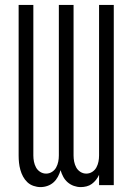

<svg xmlns="http://www.w3.org/2000/svg" viewBox="-20 -755 540 783"><path d="M309 8Q295 8 281 3Q267 -2 256 -11.5Q245 -21 238 -34Q231 -47 227 -61Q223 -47 216 -34Q209 -21 198.5 -11.5Q188 -2 174 3Q160 8 145 8Q131 8 116.5 3Q102 -2 91.5 -12Q81 -22 74 -35Q67 -48 63 -62.5Q59 -77 57.5 -91.5Q56 -106 56 -121V-735H116V-121Q116 -108 118.5 -95.5Q121 -83 127 -72Q133 -61 144 -54Q155 -47 168 -47Q181 -47 192 -54Q203 -61 209 -72Q215 -83 217.5 -95.5Q220 -108 220 -121V-735H280V-121Q280 -108 282.5 -95.5Q285 -83 291 -72Q297 -61 308 -54Q319 -47 332 -47Q345 -47 356 -54Q367 -61 373 -72Q379 -83 381.5 -95.5Q384 -108 384 -121V-735H444V0H384V-42Q379 -31 371.5 -21.5Q364 -12 354.5 -5Q345 2 333 5Q321 8 309 8Z"/></svg>

Font: Iosevka SS18 Light
Style: Regular
Weight: 300
Monospace: yes
Designer: Belleve Invis
Foundry: Belleve Invis
Version: Version 25.1.1; ttfautohint (v1.8.4)